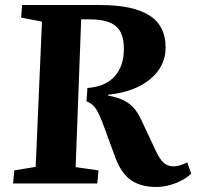

<svg xmlns="http://www.w3.org/2000/svg" viewBox="-20 -730 783 764"><path d="M328 -380Q399 -385 436 -426Q473 -467 473 -536Q473 -599 441 -626Q409 -653 336 -653H303L281 -65L372 -52L367 0H32L37 -52L122 -66L147 -644L64 -660L68 -710H378Q509 -710 574 -669Q639 -628 639 -541Q639 -466 577.5 -415Q516 -364 410 -353V-350Q466 -339 495 -316.5Q524 -294 543 -251L598 -134Q615 -97 631 -82.5Q647 -68 671 -68Q693 -68 725 -84L741 -39Q717 -16 678.5 -1Q640 14 603 14Q541 14 502 -12.5Q463 -39 439 -103L396 -220Q378 -270 364 -293.5Q350 -317 324 -327Z"/></svg>

Font: Literata 36pt
Style: Bold Italic
Weight: 700
Italic angle: -2°
Designer: Latin by Veronika Burian and Jose Scaglione. Greek by Irene Vlachou. Cyrillic by Vera Evstafieva
Foundry: TypeTogether
Version: Version 3.002